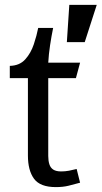

<svg xmlns="http://www.w3.org/2000/svg" viewBox="-20 -753 415 784"><path d="M197 -639Q190 -605 184.5 -568.5Q179 -532 177 -497H307L290 -434H177V-116Q177 -97 181.5 -82.5Q186 -68 197.5 -60.5Q209 -53 230 -53Q246 -53 262 -56Q278 -59 293 -63L307 -7Q282 0 259.5 5.5Q237 11 208 11Q144 11 119 -23Q94 -57 94 -118V-434H20V-484Q60 -485 83 -510.5Q106 -536 118 -572Q130 -608 136 -639ZM263 -733H375L326 -581H253Z"/></svg>

Font: Rosario Light
Style: Regular
Weight: 400
Version: Version 1.101; ttfautohint (v1.8.1.43-b0c9)